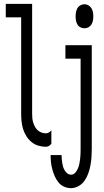

<svg xmlns="http://www.w3.org/2000/svg" viewBox="-20 -755 540 998"><path d="M219 8Q199 8 179 2Q159 -4 143.5 -17Q128 -30 117 -47.5Q106 -65 100 -84.5Q94 -104 92 -124.5Q90 -145 90 -165V-665H10V-735H147V-165Q147 -153 148 -141Q149 -129 152.5 -118Q156 -107 161.5 -96.5Q167 -86 176 -78Q185 -70 196 -66Q207 -62 219 -62Q227 -62 234.5 -66.5Q242 -71 247 -78V-8Q242 -1 234.5 3.5Q227 8 219 8ZM419 -608Q408 -608 398 -613Q388 -618 382.5 -627.5Q377 -637 375 -648Q373 -659 373 -670Q373 -681 375 -692Q377 -703 382.5 -712.5Q388 -722 398 -727.5Q408 -733 419 -733Q430 -733 439.5 -727.5Q449 -722 455 -712.5Q461 -703 463 -692Q465 -681 465 -670Q465 -659 463 -648Q461 -637 455 -627.5Q449 -618 439.5 -613Q430 -608 419 -608ZM349 223Q330 223 312.5 215Q295 207 283.5 192.5Q272 178 264.5 161Q257 144 252 125.5Q247 107 245 88.5Q243 70 243 51H300Q300 62 301 72Q302 82 303.5 92Q305 102 308 112Q311 122 316.5 131Q322 140 330.5 146.5Q339 153 349 153Q362 153 371 143Q380 133 385 121Q390 109 392.5 96.5Q395 84 396.5 71.5Q398 59 398.5 46Q399 33 399 20V-450H320V-520H457V20Q457 41 455.5 62.5Q454 84 450 105Q446 126 439 146Q432 166 420 183.5Q408 201 389 212Q370 223 349 223Z"/></svg>

Font: Iosevka Gothic
Style: Regular
Weight: 400
Monospace: yes
Designer: Belleve Invis
Foundry: Belleve Invis
Version: Version 15.5.1; ttfautohint (v1.8.4)